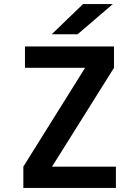

<svg xmlns="http://www.w3.org/2000/svg" viewBox="-20 -930 690 950"><path d="M95.5 0V-105.5L401 -594.5H103.5V-700H544V-594.5L237.5 -105.5H553.5V0ZM364 -760.5H236L391 -910H538.5Z"/></svg>

Font: Trispace SemiBold
Style: Regular
Weight: 600
Designer: Tyler Finck
Foundry: Etcetera Type Company
Version: Version 1.210; ttfautohint (v1.8.3)